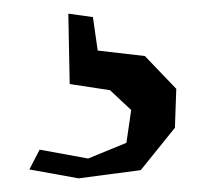

<svg xmlns="http://www.w3.org/2000/svg" viewBox="-20 -27 295 281"><path d="M192 55 238 103 236 160 186 222 95 234 23 221 38 192 109 205 165 182 172 134 141 105 82 96 80 -7 116 -2 123 47Z"/></svg>

Font: Alike Angular
Style: Regular
Weight: 400
Designer: Sveta Sebyakina
Foundry: Cyreal (www.cyreal.org)
Version: Version 1.300; ttfautohint (v1.8.4.7-5d5b)